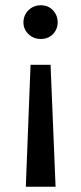

<svg xmlns="http://www.w3.org/2000/svg" viewBox="-20 -555 308 729"><path d="M78 154 96 -309H172L191 154ZM135 -407Q107 -407 88 -425.5Q69 -444 69 -470Q69 -497 88 -516Q107 -535 135 -535Q163 -535 181 -516Q199 -497 199 -470Q199 -444 181 -425.5Q163 -407 135 -407Z"/></svg>

Font: Montserrat Thin Medium
Style: Regular
Weight: 500
Version: Version 9.000